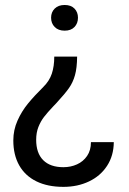

<svg xmlns="http://www.w3.org/2000/svg" viewBox="-20 -558 514 767"><path d="M184.1 -487.3Q184.1 -509.3 198.5 -523.7Q212.9 -538.1 238.3 -538.1Q263.7 -538.1 277.6 -523.7Q291.5 -509.3 291.5 -487.3Q291.5 -464.8 277.6 -450.2Q263.7 -435.5 238.3 -435.5Q212.9 -435.5 198.5 -450.2Q184.1 -464.8 184.1 -487.3ZM205.1 -146 193.4 -133.8Q168.9 -107.9 155.8 -90.8Q142.6 -73.7 133.5 -51Q124.5 -28.3 124.5 0.5Q124.5 53.7 152.6 81.8Q180.7 109.9 233.4 109.9Q262.7 109.9 287.6 98.6Q312.5 87.4 327.9 64.9Q343.3 42.5 343.3 9.8H434.6Q434.1 64 407.7 104.5Q381.3 145 335.7 166.7Q290 188.5 233.4 188.5Q170.4 188.5 125.5 166.5Q80.6 144.5 56.9 102.8Q33.2 61 33.2 2.9Q33.2 -38.6 49.8 -75.9Q66.4 -113.3 91.8 -144.3Q117.2 -175.3 152.8 -210.4Q177.2 -234.4 187 -263.7Q196.8 -293 196.8 -332H288.1Q287.6 -286.1 279.5 -257.6Q271.5 -229 255.6 -206.3Q239.7 -183.6 205.1 -146Z"/></svg>

Font: Heebo
Style: Regular
Weight: 400
Designer: Oded Ezer
Foundry: Meir Sadan
Version: Version 2.001; ttfautohint (v1.5.14-ce02) -l 8 -r 50 -G 200 